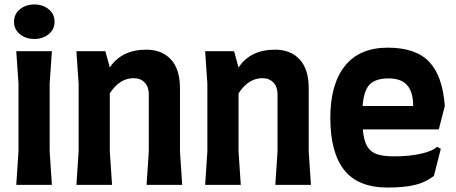

<svg xmlns="http://www.w3.org/2000/svg" viewBox="-20 -830 2046 862"><path d="M43 -732Q43 -767 69.5 -788.5Q96 -810 134 -810Q172 -810 198.5 -788.5Q225 -767 225 -732Q225 -698 198.5 -676.5Q172 -655 134 -655Q96 -655 69.5 -676.5Q43 -698 43 -732ZM63 -150V-455L53 -600H213L203 -455V-150L213 0H53Z M648 -150V-407Q648 -440 629.5 -459.5Q611 -479 580 -479Q517 -479 473 -411V-150L483 0H323L333 -150V-455L323 -600H453L473 -527Q526 -607 637 -607Q707 -607 747.5 -563Q788 -519 788 -434V-150L798 0H638Z M1226 -150V-407Q1226 -440 1207.5 -459.5Q1189 -479 1158 -479Q1095 -479 1051 -411V-150L1061 0H901L911 -150V-455L901 -600H1031L1051 -527Q1104 -607 1215 -607Q1285 -607 1325.5 -563Q1366 -519 1366 -434V-150L1376 0H1216Z M1463 -301Q1463 -452 1528.5 -534Q1594 -616 1721 -616Q1846 -616 1906.5 -553Q1967 -490 1977 -354L1950 -249H1609Q1613 -200 1628 -174Q1643 -148 1671.5 -138Q1700 -128 1751 -128Q1818 -128 1870.5 -140Q1923 -152 1942 -171L1959 -162L1928 -40Q1890 -11 1842 0.5Q1794 12 1721 12Q1587 12 1525 -67Q1463 -146 1463 -301ZM1835 -354Q1835 -417 1808 -447.5Q1781 -478 1725 -478Q1666 -478 1639.5 -450.5Q1613 -423 1608 -354Z"/></svg>

Font: Farro
Style: Bold
Weight: 700
Designer: Aceler Chua
Foundry: Grayscale Limited
Version: Version 1.101